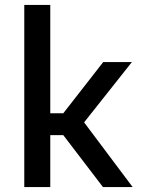

<svg xmlns="http://www.w3.org/2000/svg" viewBox="-20 -763 586 783"><path d="M79 0V-743H185V-301H238L401 -510H518L323 -264L521 0H400L238 -212H185V0Z"/></svg>

Font: Saira Medium
Style: Regular
Weight: 500
Designer: Hector Gatti with collaboration of the Omnibus-Type team
Foundry: Omnibus-Type
Version: Version 1.100; ttfautohint (v1.8.3)